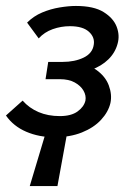

<svg xmlns="http://www.w3.org/2000/svg" viewBox="-32 -450 442 645"><path d="M68 175 127 -22H197L161 175ZM151 11Q99 11 56 -7.5Q13 -26 -12 -62L44 -112Q66 -87 97.5 -73.5Q129 -60 169 -60Q207 -60 228.5 -75.5Q250 -91 255 -112Q258 -129 248.5 -145.5Q239 -162 219 -173Q199 -184 169 -184H121L130 -242H178Q219 -242 249 -256.5Q279 -271 283 -300Q287 -325 266.5 -343.5Q246 -362 203 -362Q173 -362 145 -352Q117 -342 98 -321L59 -374Q81 -396 109.5 -408Q138 -420 168.5 -425Q199 -430 223 -430Q283 -430 316 -409.5Q349 -389 360 -360Q371 -331 363 -303Q355 -273 332 -250.5Q309 -228 274.5 -215.5Q240 -203 200 -203L204 -238Q259 -238 290.5 -216Q322 -194 333.5 -163Q345 -132 339 -104Q332 -74 307.5 -47.5Q283 -21 243 -5Q203 11 151 11Z"/></svg>

Font: Ysabeau SemiBold
Style: Italic
Weight: 600
Italic angle: -12°
Designer: Christian Thalmann (Catharsis Fonts)
Version: Version 2.002